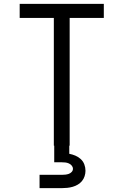

<svg xmlns="http://www.w3.org/2000/svg" viewBox="-20 -755 640 995"><path d="M259 0V-662H82V-735H518V-662H341V0ZM185 220V151H300Q309 151 318.5 150Q328 149 336.5 146Q345 143 351.5 136Q358 129 358 120Q358 111 352 103.5Q346 96 337 92Q328 88 318.5 87Q309 86 300 86H261V0H339V42Q355 45 370.5 51.5Q386 58 398.5 69.5Q411 81 417 97Q423 113 423 130Q423 144 418.5 158Q414 172 405 183Q396 194 383.5 201.5Q371 209 357 213Q343 217 328.5 218.5Q314 220 300 220Z"/></svg>

Font: Iosevka Aile
Style: Regular
Weight: 400
Designer: Belleve Invis
Foundry: Belleve Invis
Version: Version 28.0.1; ttfautohint (v1.8.4)